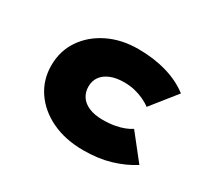

<svg xmlns="http://www.w3.org/2000/svg" viewBox="-114 -731 1008 926"><g transform="rotate(30 390.0 -268.0)"><path d="M432 10Q332 10 256 -26Q180 -62 137 -125Q94 -188 94 -268Q94 -349 136.5 -411.5Q179 -474 252.5 -510Q326 -546 419 -546Q505 -546 577.5 -525Q650 -504 703 -463L592 -324Q574 -338 550 -349Q526 -360 499 -366.5Q472 -373 440 -373Q396 -373 364.5 -360Q333 -347 316.5 -324Q300 -301 300 -269Q300 -238 316 -214Q332 -190 363.5 -177Q395 -164 438 -164Q477 -164 506 -169.5Q535 -175 556.5 -183.5Q578 -192 593 -202L702 -64Q649 -30 582 -10Q515 10 432 10Z"/></g></svg>

Font: Lexend Mega Black
Style: Regular
Weight: 900
Version: Version 1.007